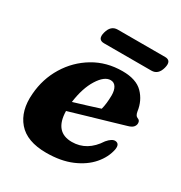

<svg xmlns="http://www.w3.org/2000/svg" viewBox="-151 -727 799 847"><g transform="rotate(30 248.5 -303.0)"><path d="M460.5 -154Q452 -110.5 419.5 -72.8Q387 -35 332.5 -11.8Q278 11.5 203.5 11.5Q105 11.5 59.5 -41.5Q14 -94.5 21.5 -183.5Q27.5 -262.5 67 -327.2Q106.5 -392 171 -430.5Q235.5 -469 316.5 -469Q386.5 -469 420.5 -434.2Q454.5 -399.5 461.5 -348Q465 -327 476.5 -323Q490 -318.5 490 -304.5Q490.5 -294 482.8 -284.8Q475 -275.5 454 -270Q426.5 -262 379.8 -248.2Q333 -234.5 281.2 -219.5Q229.5 -204.5 187.5 -192Q189.5 -86.5 277.5 -86.5Q355 -86.5 403.5 -162Q425.5 -188 443 -186.5Q465.5 -184.5 460.5 -154ZM290.5 -408.5Q259 -408.5 229.5 -361.5Q200 -314.5 190 -239.5Q223 -249.5 258 -260.2Q293 -271 319 -279.5Q327 -309 327.5 -352Q327.5 -378 318 -393.2Q308.5 -408.5 290.5 -408.5ZM160 -575.5Q171 -617 206 -617H447Q481 -617 470 -575.5Q459 -534.5 424.5 -534.5H183.5Q149 -534.5 160 -575.5Z"/></g></svg>

Font: Fraunces 72pt S050
Style: Bold Italic
Weight: 700
Italic angle: -16°
Version: Version 1.000; ttfautohint (v1.8.3)